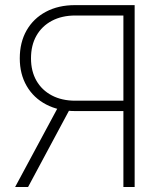

<svg xmlns="http://www.w3.org/2000/svg" viewBox="-20 -748 649 768"><path d="M518.6 0H473.6V-686H281.7Q227.5 -686 187.5 -664.8Q147.5 -643.6 125.7 -605.2Q104 -566.9 104 -514.6Q104 -463.4 125.7 -425.3Q147.5 -387.2 187.5 -366.2Q227.5 -345.2 281.2 -345.2H494.1V-303.7H281.7Q214.8 -303.7 164.6 -330.1Q114.3 -356.4 86.7 -404.1Q59.1 -451.7 59.1 -514.6Q59.1 -578.6 86.4 -626.5Q113.8 -674.3 163.6 -700.9Q213.4 -727.5 280.3 -727.5H518.6ZM92.3 0H40.5L217.8 -329.6H269Z"/></svg>

Font: Inter 24pt ExtraLight
Style: Regular
Weight: 250
Designer: Rasmus Andersson
Foundry: rsms
Version: Version 4.001;git-66647c0bb